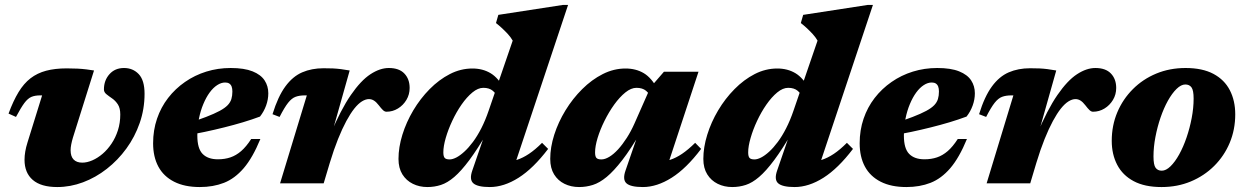

<svg xmlns="http://www.w3.org/2000/svg" viewBox="-20 -740 5030 775"><path d="M563.5 -361.5Q563.5 -300 544 -243.8Q524.5 -187.5 490.2 -140.5Q456 -93.5 411.2 -58.5Q366.5 -23.5 315.2 -4.2Q264 15 211 15Q145.5 15 112.2 -13.8Q79 -42.5 79 -95Q79 -127 91 -165L150 -355Q148 -355 146.2 -355Q144.5 -355 142.5 -355Q121 -355 106.5 -348.8Q92 -342.5 78.2 -324Q64.5 -305.5 44.5 -268L14.5 -281.5Q33.5 -333 54.8 -368Q76 -403 103.2 -424Q130.5 -445 166.2 -454.5Q202 -464 249.5 -464Q274 -464 293 -463Q312 -462 328.2 -460Q344.5 -458 359.5 -455.5L274.5 -185Q270 -170 267.5 -157Q265 -144 265 -133.5Q265 -108.5 277.2 -96Q289.5 -83.5 312 -83.5Q331.5 -83.5 352.8 -92.8Q374 -102 394 -119Q414 -136 430.2 -160.2Q446.5 -184.5 456 -214.2Q465.5 -244 465.5 -278Q465.5 -303.5 455.8 -318.5Q446 -333.5 432.5 -342.8Q419 -352 409.2 -360Q399.5 -368 399.5 -379Q399.5 -415.5 421.8 -440.5Q444 -465.5 480.5 -465.5Q516.5 -465.5 540 -440.8Q563.5 -416 563.5 -361.5Z M889 -407Q873 -407 856.8 -396.5Q840.5 -386 826.2 -366.5Q812 -347 800.8 -320.2Q789.5 -293.5 783 -261.2Q776.5 -229 776.5 -192.5Q776.5 -140.5 797.8 -118.8Q819 -97 859.5 -97Q887.5 -97 910.2 -104.8Q933 -112.5 953.5 -130.2Q974 -148 994 -179H1031Q1000 -103.5 963.8 -61.2Q927.5 -19 884 -2Q840.5 15 786.5 15Q725 15 682.8 -6.5Q640.5 -28 619.2 -67.5Q598 -107 598 -161.5Q598 -214.5 613.8 -260.8Q629.5 -307 658.5 -344.5Q687.5 -382 726.8 -409.2Q766 -436.5 812.8 -451Q859.5 -465.5 911 -465.5Q966 -465.5 999.5 -452Q1033 -438.5 1048 -415.5Q1063 -392.5 1063 -363.5Q1063 -338.5 1054.2 -314.2Q1045.5 -290 1029.5 -269.5Q997.5 -257.5 960.8 -246.5Q924 -235.5 885 -225.8Q846 -216 805.8 -207.5Q765.5 -199 727 -192L729 -239Q778 -255 811.8 -268Q845.5 -281 866.8 -292.5Q888 -304 899 -315.5Q910 -327 914 -340.5Q918 -354 918 -370.5Q918 -382.5 915 -390.5Q912 -398.5 905.5 -402.8Q899 -407 889 -407Z M1218.5 -355Q1216.5 -355 1214.8 -355Q1213 -355 1211 -355Q1188.5 -355 1173 -349.2Q1157.5 -343.5 1143 -325.2Q1128.5 -307 1108.5 -268L1080 -279Q1102 -350.5 1131.8 -391Q1161.5 -431.5 1199.8 -448Q1238 -464.5 1286 -464.5Q1307.5 -464.5 1323.8 -463.8Q1340 -463 1356 -461Q1372 -459 1391.5 -455.5L1315 -184.5L1313 -196Q1355.5 -297.5 1396 -356.2Q1436.5 -415 1475 -440.2Q1513.5 -465.5 1549.5 -465.5Q1591 -465.5 1612.2 -443.2Q1633.5 -421 1633.5 -385Q1633.5 -358.5 1620.5 -336.8Q1607.5 -315 1586.2 -302Q1565 -289 1540 -289Q1532.5 -289 1525.5 -295.8Q1518.5 -302.5 1509 -315Q1499 -328 1489.5 -334Q1480 -340 1469 -340Q1456 -340 1441 -330.8Q1426 -321.5 1410.2 -301.8Q1394.5 -282 1378 -251.5Q1361.5 -221 1344.5 -178.8Q1327.5 -136.5 1311 -82L1286.5 0H1110.5Z M1990 -342Q1983.5 -361.5 1969.2 -373.5Q1955 -385.5 1931 -385.5Q1909.5 -385.5 1886.8 -366.8Q1864 -348 1843 -317.8Q1822 -287.5 1805.5 -252.2Q1789 -217 1779.2 -183.2Q1769.5 -149.5 1769.5 -125Q1769.5 -109 1774.8 -102.8Q1780 -96.5 1795 -96.5Q1806.5 -96.5 1821.8 -104.2Q1837 -112 1854.2 -127.8Q1871.5 -143.5 1889 -167Q1906.5 -190.5 1922.8 -222.2Q1939 -254 1952.5 -293.5L2049.5 -576Q2041.5 -590 2029.8 -602.8Q2018 -615.5 2005.5 -627Q1993 -638.5 1982 -647L1991.5 -680L2251.5 -720H2273L2045 -36.5L2016.5 -85.5Q2043 -87 2066.8 -94.8Q2090.5 -102.5 2115.2 -119Q2140 -135.5 2168 -163.5L2192.5 -139Q2132.5 -60 2073.2 -22.5Q2014 15 1957 15Q1908 15 1890.8 0Q1873.5 -15 1886.5 -52L1941 -210H1949.5Q1907.5 -138 1874.5 -93.8Q1841.5 -49.5 1813.8 -25.8Q1786 -2 1759.8 6.5Q1733.5 15 1705 15Q1673 15 1646.5 2Q1620 -11 1604.2 -36.2Q1588.5 -61.5 1588.5 -98.5Q1588.5 -145.5 1604.2 -196.2Q1620 -247 1648.2 -294.5Q1676.5 -342 1714.2 -380.2Q1752 -418.5 1795.8 -441Q1839.5 -463.5 1887 -463.5Q1928.5 -463.5 1960.2 -444.5Q1992 -425.5 2017 -379Z M2505 -52 2559.5 -210H2568Q2526 -138 2491.8 -93.8Q2457.5 -49.5 2428.8 -25.8Q2400 -2 2373 6.5Q2346 15 2317.5 15Q2285 15 2258.5 2Q2232 -11 2216.5 -36.2Q2201 -61.5 2201 -98.5Q2201 -145.5 2217.2 -196.2Q2233.5 -247 2262.5 -294.5Q2291.5 -342 2330 -380.2Q2368.5 -418.5 2413 -441Q2457.5 -463.5 2505 -463.5Q2547 -463.5 2578.8 -444.5Q2610.5 -425.5 2635 -379L2608.5 -342Q2602 -361.5 2587.8 -373.5Q2573.5 -385.5 2549 -385.5Q2527.5 -385.5 2504.2 -366.8Q2481 -348 2459.2 -317.8Q2437.5 -287.5 2420 -252.2Q2402.5 -217 2392.2 -183.2Q2382 -149.5 2382 -125Q2382 -109 2387.2 -102.8Q2392.5 -96.5 2407.5 -96.5Q2422 -96.5 2439.5 -107Q2457 -117.5 2475 -137.2Q2493 -157 2510 -183.5Q2527 -210 2541 -241.5L2605.5 -387.5L2660 -450.5H2799.5L2663 -36.5L2634 -85.5Q2661 -87 2684.8 -94.8Q2708.5 -102.5 2733 -119Q2757.5 -135.5 2786 -163.5L2810 -139Q2750.5 -60 2691 -22.5Q2631.5 15 2575 15Q2525.5 15 2508.8 0Q2492 -15 2505 -52Z M3220.5 -342Q3214 -361.5 3199.8 -373.5Q3185.5 -385.5 3161.5 -385.5Q3140 -385.5 3117.2 -366.8Q3094.5 -348 3073.5 -317.8Q3052.5 -287.5 3036 -252.2Q3019.5 -217 3009.8 -183.2Q3000 -149.5 3000 -125Q3000 -109 3005.2 -102.8Q3010.5 -96.5 3025.5 -96.5Q3037 -96.5 3052.2 -104.2Q3067.5 -112 3084.8 -127.8Q3102 -143.5 3119.5 -167Q3137 -190.5 3153.2 -222.2Q3169.5 -254 3183 -293.5L3280 -576Q3272 -590 3260.2 -602.8Q3248.5 -615.5 3236 -627Q3223.5 -638.5 3212.5 -647L3222 -680L3482 -720H3503.5L3275.5 -36.5L3247 -85.5Q3273.5 -87 3297.2 -94.8Q3321 -102.5 3345.8 -119Q3370.5 -135.5 3398.5 -163.5L3423 -139Q3363 -60 3303.8 -22.5Q3244.5 15 3187.5 15Q3138.5 15 3121.2 0Q3104 -15 3117 -52L3171.5 -210H3180Q3138 -138 3105 -93.8Q3072 -49.5 3044.2 -25.8Q3016.5 -2 2990.2 6.5Q2964 15 2935.5 15Q2903.5 15 2877 2Q2850.5 -11 2834.8 -36.2Q2819 -61.5 2819 -98.5Q2819 -145.5 2834.8 -196.2Q2850.5 -247 2878.8 -294.5Q2907 -342 2944.8 -380.2Q2982.5 -418.5 3026.2 -441Q3070 -463.5 3117.5 -463.5Q3159 -463.5 3190.8 -444.5Q3222.5 -425.5 3247.5 -379Z M3741 -407Q3725 -407 3708.8 -396.5Q3692.5 -386 3678.2 -366.5Q3664 -347 3652.8 -320.2Q3641.5 -293.5 3635 -261.2Q3628.5 -229 3628.5 -192.5Q3628.5 -140.5 3649.8 -118.8Q3671 -97 3711.5 -97Q3739.5 -97 3762.2 -104.8Q3785 -112.5 3805.5 -130.2Q3826 -148 3846 -179H3883Q3852 -103.5 3815.8 -61.2Q3779.5 -19 3736 -2Q3692.5 15 3638.5 15Q3577 15 3534.8 -6.5Q3492.5 -28 3471.2 -67.5Q3450 -107 3450 -161.5Q3450 -214.5 3465.8 -260.8Q3481.5 -307 3510.5 -344.5Q3539.5 -382 3578.8 -409.2Q3618 -436.5 3664.8 -451Q3711.5 -465.5 3763 -465.5Q3818 -465.5 3851.5 -452Q3885 -438.5 3900 -415.5Q3915 -392.5 3915 -363.5Q3915 -338.5 3906.2 -314.2Q3897.5 -290 3881.5 -269.5Q3849.5 -257.5 3812.8 -246.5Q3776 -235.5 3737 -225.8Q3698 -216 3657.8 -207.5Q3617.5 -199 3579 -192L3581 -239Q3630 -255 3663.8 -268Q3697.5 -281 3718.8 -292.5Q3740 -304 3751 -315.5Q3762 -327 3766 -340.5Q3770 -354 3770 -370.5Q3770 -382.5 3767 -390.5Q3764 -398.5 3757.5 -402.8Q3751 -407 3741 -407Z M4070.5 -355Q4068.5 -355 4066.8 -355Q4065 -355 4063 -355Q4040.5 -355 4025 -349.2Q4009.5 -343.5 3995 -325.2Q3980.5 -307 3960.5 -268L3932 -279Q3954 -350.5 3983.8 -391Q4013.5 -431.5 4051.8 -448Q4090 -464.5 4138 -464.5Q4159.5 -464.5 4175.8 -463.8Q4192 -463 4208 -461Q4224 -459 4243.5 -455.5L4167 -184.5L4165 -196Q4207.5 -297.5 4248 -356.2Q4288.5 -415 4327 -440.2Q4365.5 -465.5 4401.5 -465.5Q4443 -465.5 4464.2 -443.2Q4485.5 -421 4485.5 -385Q4485.5 -358.5 4472.5 -336.8Q4459.5 -315 4438.2 -302Q4417 -289 4392 -289Q4384.5 -289 4377.5 -295.8Q4370.5 -302.5 4361 -315Q4351 -328 4341.5 -334Q4332 -340 4321 -340Q4308 -340 4293 -330.8Q4278 -321.5 4262.2 -301.8Q4246.5 -282 4230 -251.5Q4213.5 -221 4196.5 -178.8Q4179.5 -136.5 4163 -82L4138.5 0H3962.5Z M4765.5 -465.5Q4833.5 -465.5 4878 -441.8Q4922.5 -418 4944.2 -375.8Q4966 -333.5 4966 -278.5Q4966 -217 4943.8 -163.8Q4921.5 -110.5 4881 -70.2Q4840.5 -30 4786.5 -7.5Q4732.5 15 4668.5 15Q4600.5 15 4556 -8.8Q4511.5 -32.5 4489.5 -74.8Q4467.5 -117 4467.5 -171.5Q4467.5 -233.5 4490 -286.8Q4512.5 -340 4552.8 -380.2Q4593 -420.5 4647.2 -443Q4701.5 -465.5 4765.5 -465.5ZM4669.5 -51Q4686.5 -51 4704.8 -68.8Q4723 -86.5 4739.8 -116.8Q4756.5 -147 4769.5 -185Q4782.5 -223 4790.2 -263.5Q4798 -304 4798 -342Q4798 -375.5 4789.5 -387.2Q4781 -399 4764.5 -399Q4747.5 -399 4729.2 -381.2Q4711 -363.5 4694.2 -333.5Q4677.5 -303.5 4664.5 -265.5Q4651.5 -227.5 4643.8 -187Q4636 -146.5 4636 -108.5Q4636 -74.5 4644.5 -62.8Q4653 -51 4669.5 -51Z"/></svg>

Font: Newsreader 16pt 16pt ExtraBold
Style: Italic
Weight: 800
Italic angle: -17°
Version: Version 1.003